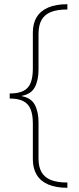

<svg xmlns="http://www.w3.org/2000/svg" viewBox="-20 -734 377 912"><path d="M300 158Q246 158 209.5 142.5Q173 127 154.5 96.5Q136 66 136 23V-148Q136 -190 125 -216Q114 -242 90 -254Q66 -266 26 -266V-290Q66 -290 90 -301.5Q114 -313 125 -339Q136 -365 136 -408V-579Q136 -623 154.5 -653Q173 -683 209.5 -698.5Q246 -714 300 -714V-689Q252 -689 222 -677Q192 -665 177.5 -639.5Q163 -614 163 -573V-404Q163 -353 145.5 -320Q128 -287 84 -279V-277Q128 -269 145.5 -236Q163 -203 163 -152V20Q163 59 177.5 84Q192 109 222 121Q252 133 300 133Z"/></svg>

Font: Noto Sans Armenian Thin
Style: Regular
Weight: 250
Version: Version 2.007